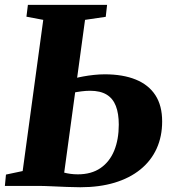

<svg xmlns="http://www.w3.org/2000/svg" viewBox="-20 -763 715 788"><path d="M309.5 5.5Q286 5.5 254 4.2Q222 3 190.8 1.5Q159.5 0 136 0H0L4.5 -46.5L73 -61L157.5 -681.5L88.5 -694.5L94.5 -743H419.5L414 -694L329 -681.5L243.5 -54.5Q254.5 -51.5 269 -49.5Q283.5 -47.5 299.5 -47.5Q355 -47.5 392.5 -73.2Q430 -99 448.8 -145Q467.5 -191 467.5 -251.5Q467.5 -297 455.5 -328Q443.5 -359 417.5 -374.8Q391.5 -390.5 349.5 -390.5Q332.5 -390.5 313.5 -388Q294.5 -385.5 280.5 -382.5L287 -441.5Q301 -445.5 321.5 -449.2Q342 -453 365 -455.5Q388 -458 409.5 -458Q484.5 -458 537.2 -436.5Q590 -415 617.8 -372.2Q645.5 -329.5 645.5 -264.5Q645.5 -203 622.8 -153Q600 -103 556.2 -67.5Q512.5 -32 450.2 -13.2Q388 5.5 309.5 5.5Z"/></svg>

Font: Merriweather 36pt Black
Style: Italic
Weight: 900
Italic angle: -7.8°
Version: Version 2.101